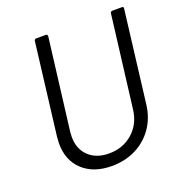

<svg xmlns="http://www.w3.org/2000/svg" viewBox="-128 -812 884 932"><g transform="rotate(-20 314.5 -346.0)"><path d="M89 -182Q89 -192 91 -216L149 -690Q149 -694 152 -697Q155 -700 160 -700H209Q218 -700 218 -690L159 -214Q158 -206 158 -191Q158 -129 197 -91.5Q236 -54 302 -54Q374 -54 424 -98Q474 -142 483 -214L542 -690Q542 -694 545 -697Q548 -700 553 -700H602Q612 -700 610 -690L552 -216Q544 -149 509 -98.5Q474 -48 418.5 -20Q363 8 294 8Q200 8 144.5 -43.5Q89 -95 89 -182Z"/></g></svg>

Font: Barlow
Style: Italic
Weight: 400
Italic angle: -7°
Designer: Jeremy Tribby
Foundry: Tribby Type
Version: Version 1.408